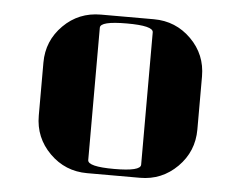

<svg xmlns="http://www.w3.org/2000/svg" viewBox="-41 -509 696 556"><g transform="rotate(5 307.5 -230.5)"><path d="M77.1 -308.1Q77.1 -371.6 122.1 -416.5Q166.5 -460.9 231 -460.9H384.8Q448.7 -460.9 493.7 -416Q538.1 -371.6 538.1 -308.1V-153.8Q538.1 -89.8 493.2 -44.9Q448.2 0 384.8 0H231Q167 0 122.1 -44.9Q77.1 -89.8 77.1 -153.8ZM231 -38.1Q231 -19 308.1 -19Q384.8 -19 384.8 -38.1V-422.9Q384.8 -441.9 308.1 -441.9Q231 -441.9 231 -422.9Z"/></g></svg>

Font: Hjet
Style: Regular
Weight: 400
Designer: T. Christopher White
Version: Version 1.2